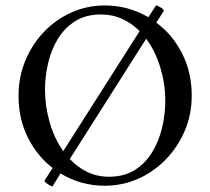

<svg xmlns="http://www.w3.org/2000/svg" viewBox="-20 -671 770 704"><path d="M552 -651Q559 -650 571 -642.5Q583 -635 580 -630L553 -588Q612 -545 647.5 -475.5Q683 -406 683 -320Q683 -251 657.5 -191.5Q632 -132 588 -86.5Q544 -41 486.5 -15.5Q429 10 364 10Q276 10 202 -35L172 13Q165 11 153 2.5Q141 -6 144 -10L173 -55Q116 -99 82 -167Q48 -235 48 -320Q48 -389 73 -449Q98 -509 141.5 -554.5Q185 -600 242.5 -625.5Q300 -651 364 -651Q450 -651 524 -608ZM516 -529 236 -88Q264 -58 300 -40.5Q336 -23 380 -23Q435 -23 474 -47.5Q513 -72 538 -113Q563 -154 574.5 -203.5Q586 -253 586 -302Q586 -363 568 -423Q550 -483 516 -529ZM350 -618Q295 -618 256 -593.5Q217 -569 192.5 -529Q168 -489 156.5 -440Q145 -391 145 -342Q145 -283 162 -223Q179 -163 212 -117L492 -557Q464 -585 428.5 -601.5Q393 -618 350 -618Z"/></svg>

Font: Amiri
Style: Regular
Weight: 400
Designer: Khaled Hosny
Version: Version 0.114